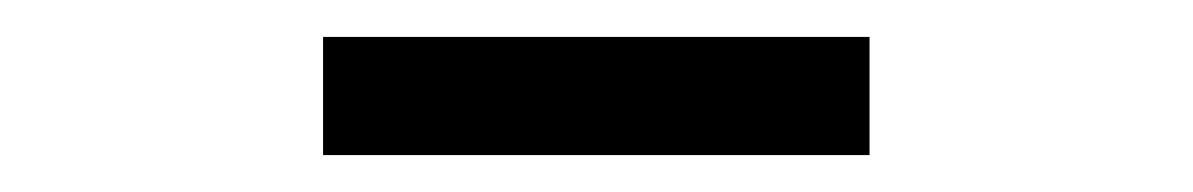

<svg xmlns="http://www.w3.org/2000/svg" viewBox="-20 -755 646 104"><path d="M155 -671H451V-735H155Z"/></svg>

Font: Noto Sans Mono CJK SC Regular
Style: Regular
Weight: 400
Designer: Ryoko NISHIZUKA (kana & ideographs); Paul D. Hunt (Latin, Greek & Cyrillic); Wenlong ZHANG (bopomofo); Sandoll Communica
Foundry: Adobe Systems Incorporated
Version: Version 1.005;PS 1.005;hotconv 1.0.96;makeotf.lib2.5.65012